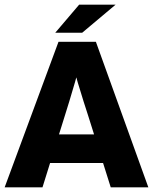

<svg xmlns="http://www.w3.org/2000/svg" viewBox="-23 -807 659 827"><path d="M-3 0 229 -627H345Q337 -589 325 -543.5Q313 -498 300 -453Q287 -408 275.5 -370.5Q264 -333 257 -311L160 0ZM616 0H454L356 -311Q349 -333 337 -370Q325 -407 312 -451.5Q299 -496 286.5 -542Q274 -588 266 -627H390ZM138 -105V-228H463V-105ZM475 -787 331 -666H215L318 -787Z"/></svg>

Font: Blinker
Style: Regular
Weight: 400
Designer: Juergen Huber
Foundry: supertype
Version: 1.017